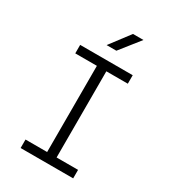

<svg xmlns="http://www.w3.org/2000/svg" viewBox="-225 -1064 1049 1177"><g transform="rotate(30 300.0 -475.0)"><path d="M255 -810H324L435 -950H361ZM114 0H486V-60H334V-670H486V-730H114V-670H267V-60H114Z"/></g></svg>

Font: JetBrains Mono ExtraLight
Style: Regular
Weight: 240
Monospace: yes
Designer: Philipp Nurullin, Konstantin Bulenkov
Foundry: JetBrains
Version: Version 2.305